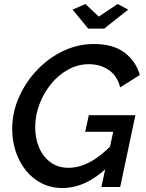

<svg xmlns="http://www.w3.org/2000/svg" viewBox="-20 -935 731 960"><path d="M292 5Q235 5 188.5 -18.5Q142 -42 109.5 -82.5Q77 -123 59 -176.5Q41 -230 41 -290Q41 -373 75 -449.5Q109 -526 166.5 -586Q224 -646 297 -680.5Q370 -715 449 -715Q545 -715 602 -672.5Q659 -630 679 -560L581 -498Q566 -556 524 -585Q482 -614 424 -614Q370 -614 321.5 -587.5Q273 -561 236 -516Q199 -471 177.5 -414.5Q156 -358 156 -299Q156 -242 176 -196Q196 -150 233.5 -123Q271 -96 322 -96Q376 -96 431 -125.5Q486 -155 542 -214L519 -100Q463 -47 407 -21Q351 5 292 5ZM546 -276H406L424 -359H657L581 0H487ZM343 -887 407 -915 474 -852 568 -915 621 -887 501 -792H421Z"/></svg>

Font: Raleway Thin SemiBold
Style: Italic
Weight: 600
Italic angle: -12°
Version: Version 4.026